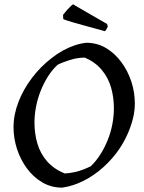

<svg xmlns="http://www.w3.org/2000/svg" viewBox="-20 -848 658 880"><path d="M265 12Q215 12 174 -12Q133 -36 103.5 -76Q74 -116 58 -165Q42 -214 42 -265Q42 -322 64.5 -380.5Q87 -439 127 -491.5Q167 -544 217 -582Q241 -601 267 -615.5Q293 -630 320.5 -639.5Q348 -649 375 -652Q425 -652 465.5 -628Q506 -604 536 -563.5Q566 -523 582 -474Q598 -425 598 -374Q598 -338 588.5 -301.5Q579 -265 563.5 -231Q548 -197 528 -167Q497 -121 454.5 -82.5Q412 -44 363.5 -19.5Q315 5 265 12ZM276 -53Q299 -54 321.5 -59Q344 -64 363 -71.5Q382 -79 396 -86Q421 -110 440.5 -141Q460 -172 474 -207Q488 -242 495 -279Q502 -316 502 -352Q502 -402 489 -447Q476 -492 446.5 -527.5Q417 -563 369 -584Q335 -584 300 -573Q265 -562 244 -551Q219 -528 199.5 -497Q180 -466 166 -430.5Q152 -395 145 -358Q138 -321 138 -286Q138 -235 151.5 -189.5Q165 -144 195.5 -109Q226 -74 276 -53ZM461 -705Q410 -719 373.5 -729Q337 -739 314.5 -745.5Q292 -752 281 -756Q270 -760 270 -761L269 -780Q278 -792 287.5 -802.5Q297 -813 305 -820.5Q313 -828 316 -828L327 -821L417 -769L471 -738L474 -726Q472 -722 469 -716Q466 -710 461 -705Z"/></svg>

Font: Labrada
Style: Italic
Weight: 400
Italic angle: -7°
Designer: Mercedes Jáuregui
Foundry: Omnibus-Type Team
Version: Version 1.000